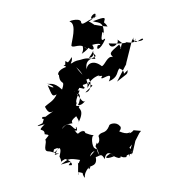

<svg xmlns="http://www.w3.org/2000/svg" viewBox="-163 -1274 1366 1482"><g transform="rotate(-15 520.5 -532.5)"><path d="M738 -25 780 -105 825 -155 842 -168 785 -189C799 -185 725 -160 761 -182C721 -164 678 -211 642 -237C708 -189 629 -222 649 -199C694 -205 706 -236 693 -248C675 -289 614 -283 615 -270C569 -210 548 -249 515 -216C521 -157 477 -149 491 -171C456 -121 480 -171 483 -70C460 -139 509 -143 410 -79C447 -140 502 -87 461 -133C446 -146 456 -232 484 -231C462 -233 441 -252 422 -264C431 -283 372 -300 426 -276C368 -304 371 -237 348 -307C380 -271 366 -363 362 -313C338 -306 336 -405 257 -340C286 -381 362 -355 346 -364C333 -400 424 -406 384 -421C406 -350 400 -365 374 -335C478 -441 413 -455 428 -473C455 -485 387 -469 417 -502C421 -514 401 -507 465 -592C439 -601 407 -606 445 -564C453 -584 473 -542 422 -484C422 -497 434 -462 490 -506C458 -482 453 -552 425 -596C443 -575 500 -629 461 -653C450 -605 460 -621 498 -597C524 -603 493 -607 500 -627C549 -625 598 -663 528 -595C559 -670 513 -693 486 -773C556 -664 487 -653 558 -662C571 -601 536 -559 504 -566C595 -621 574 -584 545 -633C532 -593 554 -663 648 -667C602 -655 687 -664 655 -648C631 -612 769 -686 701 -601C783 -615 774 -653 805 -677C865 -637 791 -607 864 -648C853 -613 857 -626 762 -583L878 -710L857 -685L884 -733L954 -859L975 -881C941 -841 1038 -832 1041 -848C1039 -872 947 -806 986 -868C979 -827 931 -848 897 -865C935 -852 887 -849 776 -885C779 -826 857 -861 849 -896C895 -833 875 -884 856 -819C847 -843 866 -804 852 -856C755 -809 765 -809 780 -774C743 -801 704 -728 679 -729C631 -795 572 -779 560 -734C564 -822 637 -801 654 -817C629 -877 662 -809 599 -816C681 -880 627 -881 646 -796C599 -808 595 -823 533 -819C439 -827 480 -783 417 -840C392 -768 439 -792 377 -754C398 -765 477 -812 472 -857C404 -783 368 -829 419 -795C322 -788 335 -739 342 -751C326 -661 386 -711 336 -634C287 -713 255 -693 232 -710C296 -671 285 -646 237 -695C251 -602 249 -601 286 -609C249 -563 211 -562 174 -540C187 -478 206 -487 227 -490C129 -457 178 -463 134 -469C118 -431 163 -480 123 -422C65 -412 65 -406 137 -410C51 -361 133 -389 117 -336C161 -317 145 -323 110 -293C122 -273 70 -220 104 -203C166 -184 130 -161 206 -211C174 -223 175 -179 264 -219C252 -216 243 -229 217 -241C136 -131 134 -169 187 -161C129 -181 152 -189 156 -204C219 -217 210 -189 183 -140C201 -69 146 -93 220 -110C261 -86 266 -55 256 -51C231 -60 224 -49 258 -77C236 -77 275 -80 177 -77C244 -103 244 -112 330 -73C289 -31 335 -20 308 -59C309 -38 277 41 292 32C286 14 288 8 324 30C339 -14 307 37 331 70C332 15 427 -32 379 15C359 -27 449 29 452 -63C487 -63 502 -86 515 -30C525 -56 554 -98 589 -32C502 -24 522 -51 577 -62C564 -68 582 -29 623 -10C666 -8 605 -41 656 -7C709 8 655 -18 717 -17C750 -14 721 -70 705 -106C714 -49 674 -33 748 -85C712 -36 689 27 712 -14C711 -23 738 -14 769 -105L723 -8ZM697 -1103C684 -1124 767 -1162 723 -1103C669 -1107 604 -1058 613 -1103C607 -1138 506 -1131 531 -1124C578 -1089 501 -971 493 -942C502 -914 571 -954 605 -882C548 -956 602 -911 554 -861C634 -888 654 -930 610 -908C605 -881 644 -893 608 -930C599 -880 675 -839 650 -907C716 -909 728 -885 691 -893C663 -856 697 -849 756 -920C771 -947 706 -885 744 -967C757 -1005 764 -953 757 -962C792 -1073 720 -1058 700 -1086C693 -1073 803 -1102 795 -1074C773 -1032 787 -1064 801 -1013C750 -1030 774 -1023 707 -1052C725 -1026 685 -1083 670 -1087L749 -1117Z"/></g></svg>

Font: Hussar Lance
Style: Italic
Weight: 700
Foundry: Cannot Into Space Fonts, PlusOne Fonts
Version: Version 2.27